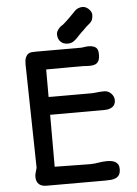

<svg xmlns="http://www.w3.org/2000/svg" viewBox="-63 -1029 771 1077"><g transform="rotate(-5 322.5 -490.5)"><path d="M96.7 0ZM96.7 -55.2Q96.7 -63.5 98.9 -72.8Q101.1 -82 103.5 -89.8L107.9 -105.5L96.7 -689.5Q96.7 -713.4 102.3 -726.6Q107.9 -739.7 116.7 -746.1Q125.5 -752.4 137 -753.4Q148.4 -754.4 160.2 -754.4H417.5Q426.3 -755.4 437.3 -757.1Q448.2 -758.8 452.6 -758.8Q471.2 -758.8 482.7 -755.4Q494.1 -752 500.7 -745.4Q507.3 -738.8 509.5 -729Q511.7 -719.2 511.7 -706.1Q511.7 -687.5 507.1 -676.3Q502.4 -665 494.4 -658.9Q486.3 -652.8 475.6 -650.9Q464.8 -648.9 452.6 -648.9Q447.3 -648.9 438.5 -649.2Q429.7 -649.4 419.9 -650.4Q372.6 -650.4 343.5 -650.4Q314.5 -650.4 297.1 -650.1Q279.8 -649.9 270.8 -649.9Q261.7 -649.9 254.9 -649.9H209.5V-495.1Q212.4 -495.1 216.6 -494.9Q220.7 -494.6 229.5 -494.6Q238.3 -494.6 253.7 -494.6Q269 -494.6 294.9 -494.6Q320.8 -494.6 358.9 -494.6Q397 -494.6 451.2 -494.6Q456.5 -494.6 463.4 -495.1Q470.2 -495.6 477.1 -496.6Q485.8 -497.6 497.6 -498.5Q509.3 -499.5 522.9 -499.5Q536.1 -499.5 546.4 -494.1Q556.6 -488.8 563.7 -480.7Q570.8 -472.7 574.5 -463.4Q578.1 -454.1 578.1 -445.8Q578.1 -419.4 560.8 -407.2Q543.5 -395 516.1 -395L209.5 -394.5V-102.1Q257.8 -102.1 306.6 -100.6Q355.5 -99.1 408.7 -99.1Q423.3 -99.1 435.5 -100.6Q447.8 -102.1 459 -104Q469.2 -105.5 479.7 -106.7Q490.2 -107.9 502.9 -107.9Q517.6 -107.9 530 -105.7Q542.5 -103.5 551.8 -97.9Q561 -92.3 566.4 -82.8Q571.8 -73.2 571.8 -58.6Q571.8 -37.1 564.5 -25.4Q557.1 -13.7 544.7 -8.1Q532.2 -2.4 516.4 -1.2Q500.5 0 483.4 0H154.8Q142.1 0 131.6 -2.9Q121.1 -5.9 113.3 -12.5Q105.5 -19 101.1 -29.5Q96.7 -40 96.7 -55.2ZM343.3 -783.7Q318.4 -783.7 302.7 -798.8Q287.1 -814 287.1 -841.8Q287.1 -850.6 291.5 -858.6Q295.9 -866.7 302 -873.5Q308.1 -880.4 314.5 -885.3Q320.8 -890.1 324.7 -891.6Q333.5 -898.9 342.5 -907.2Q351.6 -915.5 360.4 -924.1Q369.1 -932.6 377 -940.7Q384.8 -948.7 390.6 -954.6Q406.2 -972.2 419.4 -976.8Q432.6 -981.4 442.4 -981.4Q452.6 -981.4 461.9 -976.8Q471.2 -972.2 478.3 -965.1Q485.4 -958 489.7 -949.5Q494.1 -940.9 494.1 -932.6Q493.7 -918 489.5 -906Q485.4 -894 468.8 -880.9Q461.9 -875.5 458 -871.8Q454.1 -868.2 449.7 -863.8Q445.3 -859.4 439.5 -853.5Q433.6 -847.7 423.3 -838.4Q419.4 -835 414.8 -829.8Q410.2 -824.7 406.2 -820.8Q394.5 -807.1 379.6 -795.4Q364.7 -783.7 343.3 -783.7Z"/></g></svg>

Font: Autour One
Style: Regular
Weight: 400
Version: Version 1.007; ttfautohint (v0.92) -l 24 -r 24 -G 200 -x 7 -